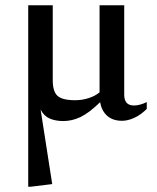

<svg xmlns="http://www.w3.org/2000/svg" viewBox="-20 -448 594 728"><path d="M87 -428H180V-143.5Q180 -101 198.2 -84.5Q216.5 -68 265 -68Q291.5 -68 316.8 -76.2Q342 -84.5 357.5 -98V-428H451V-88.5Q451 -48 488 -48Q499 -48 511.8 -51.5Q524.5 -55 536.5 -61V-35Q514 -12.5 489.2 -1.2Q464.5 10 443 10Q407.5 10 386.5 -8.8Q365.5 -27.5 359.5 -60.5Q317.5 -19.5 285.2 -4.2Q253 11 220 11Q190.5 11 168.5 1.5Q146.5 -8 134 -32.5L178 250L96.5 260H87Z"/></svg>

Font: Newsreader Text Medium
Style: Regular
Weight: 500
Designer: Hugues Gentile
Foundry: Production Type
Version: Version 1.002